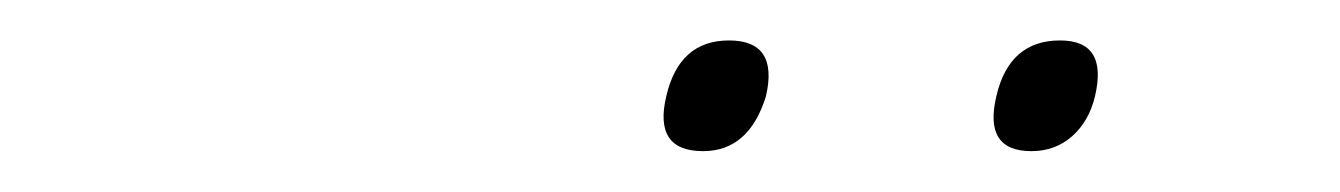

<svg xmlns="http://www.w3.org/2000/svg" viewBox="-20 -782 656 94"><path d="M355 -734.9Q346.7 -708 324.2 -708Q299.8 -708 306.2 -734.9Q312.5 -762.2 336.9 -762.2Q361.3 -762.2 355 -734.9ZM516.1 -734.9Q513.2 -722.7 504.9 -715.3Q496.6 -708 484.9 -708Q461.4 -708 467.8 -734.9Q474.1 -762.2 499 -762.2Q522.5 -762.2 516.1 -734.9Z"/></svg>

Font: Sinkin Sans 100 Thin Italic
Style: Regular
Weight: 100
Italic angle: -112°
Designer: Keith Bates
Foundry: K-Type
Version: Sinkin Sans (version 1.0)  by Keith Bates   •   © 2014   www